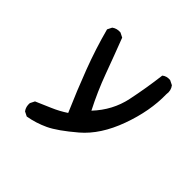

<svg xmlns="http://www.w3.org/2000/svg" viewBox="-136 -508 771 771"><g transform="rotate(45 250.0 -122.5)"><path d="M111.3 132.8 91.8 123Q80.1 107.4 82 85.9L91.8 66.4Q123 52.7 156.2 38.6Q189.5 24.4 218.8 4.9Q179.7 -85 147.5 -169.9Q115.2 -254.9 91.8 -342.8L101.6 -362.3Q117.2 -374 138.7 -372.1L158.2 -362.3Q187.5 -286.1 214.4 -212.9Q241.2 -139.6 278.3 -67.4Q336.9 -129.9 353.5 -209Q370.1 -288.1 379.9 -368.2Q393.6 -379.9 415 -377.9L434.6 -368.2Q448.2 -350.6 444.3 -327.1Q446.3 -233.4 408.7 -129.9Q371.1 -26.4 305.2 29.8Q239.3 85.9 197.8 105.5Q156.2 125 111.3 132.8Z"/></g></svg>

Font: NaikaiFont
Style: Regular
Weight: 400
Version: Version 1.67